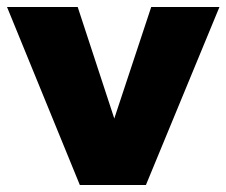

<svg xmlns="http://www.w3.org/2000/svg" viewBox="-36 -526 644 546"><path d="M191 0 -16 -506H185L289 -189L394 -506H588L379 0Z"/></svg>

Font: Nunito Sans 7pt Black
Style: Regular
Weight: 900
Designer: Vernon Adams
Foundry: Vernon Adams
Version: Version 3.101;gftools[0.9.27]